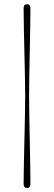

<svg xmlns="http://www.w3.org/2000/svg" viewBox="-20 -776 262 931"><path d="M102 -310Q102 -345 101 -399Q100 -453 98.5 -514.5Q97 -576 95.8 -634Q94.5 -692 94.5 -735Q94.5 -755.5 111 -755.5Q127.5 -755.5 127.5 -735Q127.5 -699 126.5 -642.8Q125.5 -586.5 124.2 -523.8Q123 -461 122 -404.2Q121 -347.5 121 -310Q121 -274 122 -218.8Q123 -163.5 124.2 -101.5Q125.5 -39.5 126.5 17.8Q127.5 75 127.5 115Q127.5 135.5 111 135.5Q94.5 135.5 94.5 115Q94.5 76 95.8 19Q97 -38 98.5 -100.2Q100 -162.5 101 -218Q102 -273.5 102 -310Z"/></svg>

Font: Fraunces 72pt S000 Thin
Style: Regular
Weight: 100
Version: Version 1.000; ttfautohint (v1.8.3)